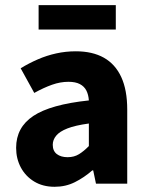

<svg xmlns="http://www.w3.org/2000/svg" viewBox="-20 -705 567 737"><path d="M189.7 12Q144.6 12 111.4 -8.1Q78.2 -28.2 60 -62.1Q41.9 -96 41.9 -137.5Q41.9 -216.1 108 -260Q174.1 -304 321.1 -319.5Q319.7 -341.2 311.6 -357.3Q303.4 -373.4 286.6 -382.2Q269.8 -391 242.8 -391Q211.6 -391 179.7 -379.7Q147.7 -368.4 111.5 -348.3L59.3 -442.9Q90.9 -462.3 125.1 -477.1Q159.3 -492 195.8 -500Q232.2 -508.1 271.2 -508.1Q334.8 -508.1 378.7 -483.5Q422.5 -458.8 445.4 -409.3Q468.4 -359.7 468.4 -283.6V0H348.4L337.8 -50.8H334.1Q303 -23.5 267.5 -5.8Q232.1 12 189.7 12ZM239.6 -101.6Q264.5 -101.6 283.3 -113.2Q302 -124.8 321.1 -144.3V-230.9Q269 -223.8 238.8 -212Q208.6 -200.2 195.6 -184.1Q182.5 -168.1 182.5 -149.3Q182.5 -125.6 198.1 -113.6Q213.7 -101.6 239.6 -101.6ZM128.2 -591.6V-685.4H424.5V-591.6Z"/></svg>

Font: Mada
Style: Regular
Weight: 400
Designer: Khaled Hosny
Version: Version 1.5